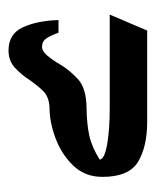

<svg xmlns="http://www.w3.org/2000/svg" viewBox="20 -1102 349 428"><g transform="rotate(-90 194.0 -888.5)"><path d="M167.5 -952.1Q191.9 -953.1 205.1 -966.8Q218.3 -980.5 229.5 -997.1Q240.7 -1014.6 256.3 -1029.1Q272 -1043.5 294.9 -1043.5Q332 -1043.5 346.7 -1011.5Q361.3 -979.5 362.8 -932.1H334.5Q328.6 -949.2 322 -959Q315.4 -968.8 303.2 -968.8Q293.5 -968.8 283.7 -957.3Q273.9 -945.8 264.2 -929.2Q251 -906.7 230.7 -888.4Q210.4 -870.1 167.5 -869.6Q131.3 -869.1 105.5 -863.5Q79.6 -857.9 51.8 -840.3Q52.2 -829.6 85.4 -823.7Q118.7 -817.9 166 -817.9H375L339.4 -734.4H135.7Q81.1 -734.4 47.1 -754.6Q13.2 -774.9 13.2 -834Q13.2 -873 38.3 -899.2Q63.5 -925.3 99.4 -938.7Q135.3 -952.1 167.5 -952.1Z"/></g></svg>

Font: Pinar DS4-ExtraBold
Style: Regular
Weight: 800
Designer: Amin Abedi
Version: Version 2.000